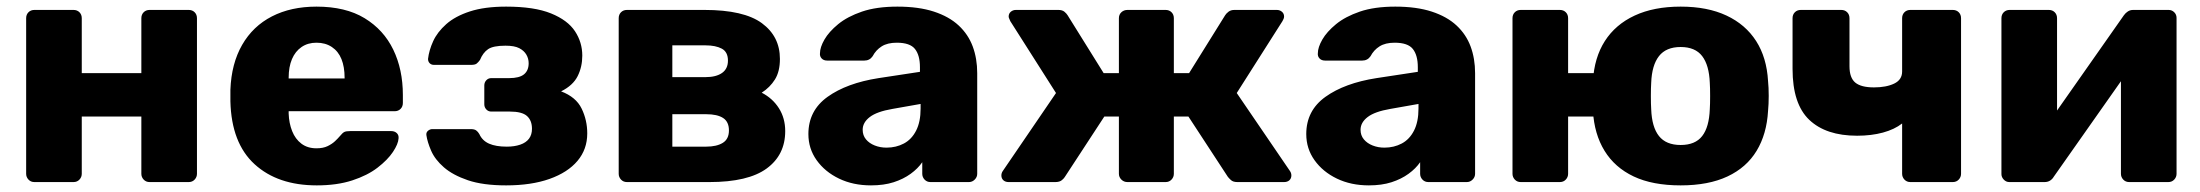

<svg xmlns="http://www.w3.org/2000/svg" viewBox="-20 -550 6645 580"><path d="M84 0Q73 0 66 -7.5Q59 -15 59 -25V-495Q59 -506 66 -513Q73 -520 84 -520H202Q213 -520 220 -513Q227 -506 227 -495V-329H407V-495Q407 -506 414 -513Q421 -520 432 -520H550Q561 -520 568 -513Q575 -506 575 -495V-25Q575 -15 568 -7.5Q561 0 550 0H432Q421 0 414 -7.5Q407 -15 407 -25V-198H227V-25Q227 -15 220 -7.5Q213 0 202 0Z M937 10Q819 10 749 -54Q679 -118 676 -244Q676 -251 676 -262Q676 -273 676 -279Q679 -358 711.5 -414.5Q744 -471 801.5 -500.5Q859 -530 936 -530Q1024 -530 1081.5 -495Q1139 -460 1168 -400Q1197 -340 1197 -263V-239Q1197 -228 1190 -221Q1183 -214 1172 -214H852Q852 -213 852 -211Q852 -209 852 -207Q853 -178 862.5 -154Q872 -130 890.5 -116Q909 -102 936 -102Q956 -102 969.5 -108.5Q983 -115 992 -123.5Q1001 -132 1006 -138Q1015 -149 1020.5 -151.5Q1026 -154 1038 -154H1162Q1172 -154 1178.5 -148Q1185 -142 1184 -132Q1183 -115 1167 -91Q1151 -67 1120.5 -43.5Q1090 -20 1044 -5Q998 10 937 10ZM852 -313H1021V-315Q1021 -348 1011.5 -371.5Q1002 -395 982.5 -408Q963 -421 936 -421Q910 -421 891 -408Q872 -395 862 -371.5Q852 -348 852 -315Z M1509 10Q1439 10 1393.5 -5.5Q1348 -21 1321 -44.5Q1294 -68 1282.5 -94.5Q1271 -121 1268 -142Q1267 -150 1273 -155Q1279 -160 1286 -160H1402Q1413 -160 1418.5 -156Q1424 -152 1428 -145Q1437 -125 1457.5 -116Q1478 -107 1511 -107Q1534 -107 1551.5 -113Q1569 -119 1578 -131Q1587 -143 1587 -161Q1587 -186 1572 -199.5Q1557 -213 1520 -213H1464Q1455 -213 1449 -219.5Q1443 -226 1443 -235V-292Q1443 -301 1449 -307.5Q1455 -314 1464 -314H1518Q1549 -314 1563 -325.5Q1577 -337 1577 -359Q1577 -373 1570 -385Q1563 -397 1548.5 -404.5Q1534 -412 1507 -412Q1470 -412 1454.5 -401.5Q1439 -391 1430 -369Q1425 -362 1420 -358Q1415 -354 1403 -354H1291Q1283 -354 1278 -359Q1273 -364 1273 -372Q1276 -398 1288.5 -425.5Q1301 -453 1328 -477Q1355 -501 1399.5 -515.5Q1444 -530 1509 -530Q1594 -530 1644.5 -509.5Q1695 -489 1717 -455.5Q1739 -422 1739 -382Q1739 -348 1725 -320Q1711 -292 1675 -274Q1720 -257 1737 -222Q1754 -187 1754 -147Q1754 -99 1724.5 -64Q1695 -29 1640 -9.5Q1585 10 1509 10Z M1874 0Q1863 0 1856 -7.5Q1849 -15 1849 -25V-495Q1849 -506 1856 -513Q1863 -520 1874 -520H2108Q2227 -520 2281.5 -480Q2336 -440 2336 -372Q2336 -334 2321 -310Q2306 -286 2281 -270Q2314 -253 2333 -223Q2352 -193 2352 -154Q2352 -82 2296 -41Q2240 0 2123 0ZM2011 -107H2113Q2145 -107 2163.5 -118.5Q2182 -130 2182 -156Q2182 -182 2164.5 -193.5Q2147 -205 2113 -205H2011ZM2011 -317H2111Q2143 -317 2161 -329.5Q2179 -342 2179 -367Q2179 -393 2160.5 -403Q2142 -413 2111 -413H2011Z M2611 10Q2557 10 2514.5 -10.5Q2472 -31 2447 -66Q2422 -101 2422 -145Q2422 -216 2480 -257.5Q2538 -299 2634 -314L2759 -333V-347Q2759 -383 2744 -402Q2729 -421 2689 -421Q2661 -421 2643.5 -410Q2626 -399 2616 -380Q2607 -367 2591 -367H2479Q2468 -367 2462 -373.5Q2456 -380 2457 -389Q2457 -407 2470.5 -430.5Q2484 -454 2512 -477Q2540 -500 2584 -515Q2628 -530 2691 -530Q2755 -530 2801 -515Q2847 -500 2876 -473Q2905 -446 2918.5 -409.5Q2932 -373 2932 -329V-25Q2932 -15 2924.5 -7.5Q2917 0 2907 0H2791Q2780 0 2773 -7.5Q2766 -15 2766 -25V-60Q2753 -41 2731 -25Q2709 -9 2679.5 0.5Q2650 10 2611 10ZM2658 -104Q2687 -104 2710.5 -116.5Q2734 -129 2747.5 -155.5Q2761 -182 2761 -222V-236L2676 -221Q2629 -213 2607.5 -196.5Q2586 -180 2586 -158Q2586 -141 2596 -129Q2606 -117 2622.5 -110.5Q2639 -104 2658 -104Z M3027 0Q3017 0 3011 -5.5Q3005 -11 3005 -20Q3005 -27 3009 -33L3170 -269L3032 -486Q3031 -489 3029 -493Q3027 -497 3027 -500Q3027 -509 3033.5 -514.5Q3040 -520 3049 -520H3177Q3189 -520 3195.5 -514.5Q3202 -509 3205 -504L3314 -329H3360V-495Q3360 -506 3367.5 -513Q3375 -520 3386 -520H3501Q3512 -520 3519 -513Q3526 -506 3526 -495V-329H3572L3681 -504Q3684 -509 3691 -514.5Q3698 -520 3709 -520H3837Q3846 -520 3852.5 -514.5Q3859 -509 3859 -500Q3859 -497 3857.5 -493Q3856 -489 3854 -486L3716 -269L3877 -33Q3881 -27 3881 -20Q3881 -11 3875 -5.5Q3869 0 3859 0H3718Q3705 0 3698.5 -6Q3692 -12 3689 -16L3570 -198H3526V-25Q3526 -15 3519 -7.5Q3512 0 3501 0H3386Q3375 0 3367.5 -7.5Q3360 -15 3360 -25V-198H3316L3197 -16Q3195 -12 3188 -6Q3181 0 3168 0Z M4115 10Q4061 10 4018.5 -10.5Q3976 -31 3951 -66Q3926 -101 3926 -145Q3926 -216 3984 -257.5Q4042 -299 4138 -314L4263 -333V-347Q4263 -383 4248 -402Q4233 -421 4193 -421Q4165 -421 4147.5 -410Q4130 -399 4120 -380Q4111 -367 4095 -367H3983Q3972 -367 3966 -373.5Q3960 -380 3961 -389Q3961 -407 3974.5 -430.5Q3988 -454 4016 -477Q4044 -500 4088 -515Q4132 -530 4195 -530Q4259 -530 4305 -515Q4351 -500 4380 -473Q4409 -446 4422.5 -409.5Q4436 -373 4436 -329V-25Q4436 -15 4428.5 -7.5Q4421 0 4411 0H4295Q4284 0 4277 -7.5Q4270 -15 4270 -25V-60Q4257 -41 4235 -25Q4213 -9 4183.5 0.5Q4154 10 4115 10ZM4162 -104Q4191 -104 4214.5 -116.5Q4238 -129 4251.5 -155.5Q4265 -182 4265 -222V-236L4180 -221Q4133 -213 4111.5 -196.5Q4090 -180 4090 -158Q4090 -141 4100 -129Q4110 -117 4126.5 -110.5Q4143 -104 4162 -104Z M4885 -198H4717V-25Q4717 -15 4710 -7.5Q4703 0 4692 0H4574Q4563 0 4556 -7.5Q4549 -15 4549 -25V-495Q4549 -506 4556 -513Q4563 -520 4574 -520H4692Q4703 -520 4710 -513Q4717 -506 4717 -495V-329H4885ZM5057 10Q4972 10 4915 -17Q4858 -44 4827 -94.5Q4796 -145 4792 -215Q4791 -235 4791 -260.5Q4791 -286 4792 -305Q4796 -376 4828 -426Q4860 -476 4918 -503Q4976 -530 5057 -530Q5138 -530 5195.5 -503Q5253 -476 5285 -426Q5317 -376 5321 -305Q5323 -286 5323 -260.5Q5323 -235 5321 -215Q5317 -145 5286.5 -94.5Q5256 -44 5198.5 -17Q5141 10 5057 10ZM5057 -112Q5101 -112 5122 -139Q5143 -166 5145 -220Q5146 -235 5146 -260Q5146 -285 5145 -300Q5143 -353 5122 -380.5Q5101 -408 5057 -408Q5013 -408 4991.5 -380.5Q4970 -353 4968 -300Q4967 -285 4967 -260Q4967 -235 4968 -220Q4970 -166 4991.5 -139Q5013 -112 5057 -112Z M5751 0Q5740 0 5733 -7.5Q5726 -15 5726 -25V-177Q5703 -159 5668 -149.5Q5633 -140 5590 -140Q5496 -140 5445.5 -188Q5395 -236 5395 -342V-495Q5395 -506 5402 -513Q5409 -520 5420 -520H5542Q5553 -520 5560 -513Q5567 -506 5567 -495V-350Q5567 -315 5584.5 -300.5Q5602 -286 5641 -286Q5678 -286 5702 -297.5Q5726 -309 5726 -334V-495Q5726 -506 5733 -513Q5740 -520 5751 -520H5879Q5890 -520 5897 -513Q5904 -506 5904 -495V-25Q5904 -15 5897 -7.5Q5890 0 5879 0Z M6050 0Q6040 0 6033 -7.5Q6026 -15 6026 -24V-495Q6026 -506 6033 -513Q6040 -520 6051 -520H6169Q6180 -520 6187 -513Q6194 -506 6194 -495V-130L6149 -152L6396 -504Q6401 -511 6408 -515.5Q6415 -520 6424 -520H6531Q6541 -520 6548 -513Q6555 -506 6555 -496V-25Q6555 -15 6548 -7.5Q6541 0 6530 0H6412Q6401 0 6394 -7.5Q6387 -15 6387 -25V-379L6433 -370L6184 -16Q6180 -9 6173 -4.5Q6166 0 6156 0Z"/></svg>

Font: Rubik
Style: Bold
Weight: 700
Designer: Hubert and Fischer
Foundry: Hubert and Fischer
Version: Version 2.300;gftools[0.9.30]